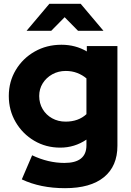

<svg xmlns="http://www.w3.org/2000/svg" viewBox="-20 -770 684 1004"><path d="M320 214Q191 214 94 168L148 42Q232 82 317 82Q432 82 432 -10V-40Q370 2 295 2Q220 2 159 -34Q98 -70 62 -131.5Q26 -193 26 -268Q26 -343 62.5 -404Q99 -465 161.5 -500.5Q224 -536 301 -536Q375 -536 434 -501V-529H594V-8Q594 99 523.5 156.5Q453 214 320 214ZM323 -134Q390 -134 432 -173V-360Q411 -378 383.5 -388.5Q356 -399 324 -399Q285 -399 253.5 -381.5Q222 -364 203.5 -334.5Q185 -305 185 -268Q185 -230 203 -199.5Q221 -169 252.5 -151.5Q284 -134 323 -134ZM388 -609 318 -680 248 -609H119L238 -750H402L521 -609Z"/></svg>

Font: Red Hat Display Black
Style: Regular
Weight: 900
Designer: Pentagram, MCKL
Foundry: Pentagram, MCKL
Version: Version 1.023; ttfautohint (v1.8.3)